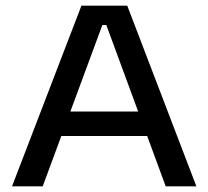

<svg xmlns="http://www.w3.org/2000/svg" viewBox="-20 -659 737 679"><path d="M22.5 0 268 -639H430L674.5 0H566L356 -570.5H342L131 0ZM173 -178V-264.5H523.5V-178Z"/></svg>

Font: Anek Gurmukhi Medium SemiExpanded
Style: Regular
Weight: 500
Width: 6
Version: Version 1.003